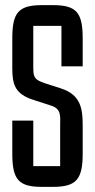

<svg xmlns="http://www.w3.org/2000/svg" viewBox="-20 -725 370 750"><path d="M186 5C278 5 303 -24 303 -125V-236C303 -301 295 -354 220 -379C124 -411 110 -406 110 -459V-624H220V-466H303V-575C303 -676 279 -705 186 -705H145C52 -705 28 -676 28 -575V-459C28 -394 39 -358 110 -335L181 -312C221 -299 215 -268 215 -236V-76H110V-254H28V-125C28 -24 52 5 144 5Z"/></svg>

Font: Queering
Style: Regular
Weight: 400
Designer: Adam Naccarato
Foundry: adamnac
Version: Version 2.000;hotconv 1.0.109;makeotfexe 2.5.65596